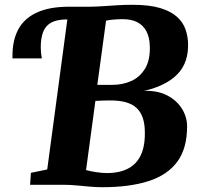

<svg xmlns="http://www.w3.org/2000/svg" viewBox="-20 -771 834 801"><path d="M406.5 10Q381.5 10 353.8 7.5Q326 5 298.8 2.5Q271.5 0 249 0H105.5L109 -50L177 -64L261 -690L248.5 -716L268.5 -743H358Q386.5 -743.5 414.2 -745.5Q442 -747.5 471.2 -749.2Q500.5 -751 532 -751Q603 -751 648 -737.5Q693 -724 718.2 -701Q743.5 -678 753.5 -649.5Q763.5 -621 764.5 -591.5Q767.5 -511 721.2 -462.5Q675 -414 582 -392Q638 -393.5 677.8 -372.8Q717.5 -352 739 -317.5Q760.5 -283 760.5 -243.5Q760.5 -152 719.8 -96.5Q679 -41 600 -15.5Q521 10 406.5 10ZM386 -417Q401.5 -417 417.5 -417Q433.5 -417 449 -417Q491.5 -417 527.5 -433Q563.5 -449 585.2 -484.8Q607 -520.5 605 -578.5Q604 -615.5 590.8 -640.5Q577.5 -665.5 553.2 -678.2Q529 -691 493 -691Q473 -691 455 -689.5Q437 -688 422.5 -685ZM425.5 -49Q479 -49 515.2 -68.2Q551.5 -87.5 569 -127.2Q586.5 -167 584 -228.5Q582 -291 548.8 -321.5Q515.5 -352 440.5 -352Q425.5 -352 409.8 -351.5Q394 -351 378 -350L339 -61.5Q356.5 -56.5 381.5 -52.8Q406.5 -49 425.5 -49ZM32 -527.5Q32 -531 32 -533.5Q32 -536 32 -538Q32 -604.5 57.2 -650Q82.5 -695.5 134.8 -719.2Q187 -743 268.5 -743L261 -690Q218.5 -690 194.2 -677Q170 -664 160 -637.8Q150 -611.5 150 -573.5Q150 -562 151.2 -550Q152.5 -538 154.5 -527.5Z"/></svg>

Font: Merriweather 24pt Black
Style: Italic
Weight: 900
Italic angle: -7.8°
Designer: Eben Sorkin
Foundry: Eben Sorkin
Version: Version 2.101